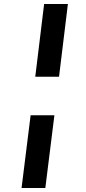

<svg xmlns="http://www.w3.org/2000/svg" viewBox="-20 -829 428 953"><path d="M199 -809H317L273 -448H155ZM132 -257H250L205 104H87Z"/></svg>

Font: Xgbmvzvtohvqztyvzapvmeyoton
Style: Regular
Weight: 500
Italic angle: -8°
Designer: Carrois Corporate & Edenspiekermann
Foundry: Carrois Corporate GbR & Edenspiekermann AG
Version: Version 2.001